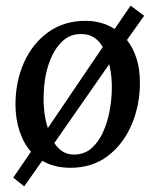

<svg xmlns="http://www.w3.org/2000/svg" viewBox="-20 -585 559 682"><path d="M444 -565 492 -529 431 -443Q453 -415 465 -377Q477 -339 477 -291Q477 -211 447.5 -142Q418 -73 363 -31Q308 11 230 11Q172 11 130 -14L66 77L27 46L90 -46Q63 -77 49 -120.5Q35 -164 35 -214Q35 -295 65 -362.5Q95 -430 151 -470.5Q207 -511 284 -511Q342 -511 387 -482ZM368 -357 173 -77Q185 -58 202.5 -47Q220 -36 242 -36Q279 -36 304 -57.5Q329 -79 345 -113.5Q361 -148 368.5 -187Q376 -226 377 -260Q378 -283 376 -308Q374 -333 368 -357ZM269 -464Q228 -465 198.5 -435.5Q169 -406 152.5 -356Q136 -306 135 -245Q134 -218 137.5 -187.5Q141 -157 150 -130L345 -418Q333 -439 314.5 -451.5Q296 -464 269 -464Z"/></svg>

Font: Lora Medium
Style: Italic
Weight: 500
Italic angle: -3°
Designer: Olga Karpushina, Alexei Vanyashin (Cyrillic)
Foundry: Cyreal
Version: Version 3.004